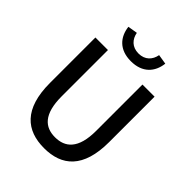

<svg xmlns="http://www.w3.org/2000/svg" viewBox="-261 -1096 1255 1255"><g transform="rotate(45 366.5 -468.0)"><path d="M367 13C530 13 640 -76 640 -316V-736H528V-308C528 -142 460 -88 367 -88C275 -88 209 -142 209 -308V-736H93V-316C93 -76 204 13 367 13ZM366 -790C473 -790 527 -853 537 -938L469 -949C460 -899 426 -861 366 -861C306 -861 272 -899 263 -949L196 -938C206 -853 260 -790 366 -790Z"/></g></svg>

Font: Source Han Sans KR Medium
Style: Regular
Weight: 500
Designer: Ryoko NISHIZUKA (kana & ideographs); Paul D. Hunt (Latin, Greek & Cyrillic); Wenlong ZHANG (bopomofo); Sandoll Communica
Foundry: Adobe Systems Incorporated
Version: Version 1.001;PS 1.001;hotconv 1.0.78;makeotf.lib2.5.61930